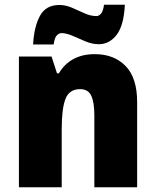

<svg xmlns="http://www.w3.org/2000/svg" viewBox="-20 -792 658 812"><path d="M381 -563Q462 -563 511 -513Q560 -463 560 -360V0H379V-304Q379 -359 366 -387Q353 -415 319 -415Q273 -415 257 -374Q241 -333 241 -246V0H60V-553H198L221 -482H229Q252 -521 290 -542Q328 -563 381 -563ZM120 -604Q124 -679 149 -725Q174 -771 231 -771Q257 -771 284 -759.5Q311 -748 337 -736Q363 -724 388 -724Q398 -724 407 -734Q416 -744 420 -772H508Q504 -685 473.5 -645Q443 -605 398 -605Q370 -605 341.5 -617Q313 -629 287 -640.5Q261 -652 239 -652Q231 -652 221 -643Q211 -634 207 -604Z"/></svg>

Font: Noto Sans SemiCondensed Black
Style: Regular
Weight: 900
Width: 4
Designer: Monotype Design Team
Foundry: Monotype Imaging Inc.
Version: Version 2.013; ttfautohint (v1.8.4.7-5d5b)